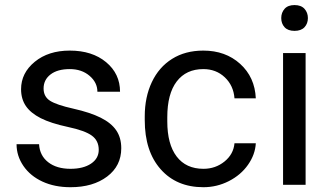

<svg xmlns="http://www.w3.org/2000/svg" viewBox="-20 -741 1322 770"><path d="M376 -140.1Q376 -176.8 348.4 -197Q320.8 -217.3 252.2 -231.9Q183.6 -246.6 143.3 -267.1Q103 -287.6 83.7 -315.9Q64.5 -344.2 64.5 -383.3Q64.5 -448.2 119.4 -493.2Q174.3 -538.1 259.8 -538.1Q349.6 -538.1 405.5 -491.7Q461.4 -445.3 461.4 -373H370.6Q370.6 -410.2 339.1 -437Q307.6 -463.9 259.8 -463.9Q210.4 -463.9 182.6 -442.4Q154.8 -420.9 154.8 -386.2Q154.8 -353.5 180.7 -336.9Q206.5 -320.3 274.2 -305.2Q341.8 -290 383.8 -269Q425.8 -248 446 -218.5Q466.3 -189 466.3 -146.5Q466.3 -75.7 409.7 -33Q353 9.8 262.7 9.8Q199.2 9.8 150.4 -12.7Q101.6 -35.2 74 -75.4Q46.4 -115.7 46.4 -162.6H136.7Q139.2 -117.2 173.1 -90.6Q207 -64 262.7 -64Q314 -64 345 -84.7Q376 -105.5 376 -140.1Z M795.9 -64Q844.2 -64 880.4 -93.3Q916.5 -122.6 920.4 -166.5H1005.9Q1003.4 -121.1 974.6 -80.1Q945.8 -39.1 897.7 -14.6Q849.6 9.8 795.9 9.8Q688 9.8 624.3 -62.3Q560.5 -134.3 560.5 -259.3V-274.4Q560.5 -351.6 588.9 -411.6Q617.2 -471.7 670.2 -504.9Q723.1 -538.1 795.4 -538.1Q884.3 -538.1 943.1 -484.9Q1002 -431.6 1005.9 -346.7H920.4Q916.5 -397.9 881.6 -430.9Q846.7 -463.9 795.4 -463.9Q726.6 -463.9 688.7 -414.3Q650.9 -364.7 650.9 -271V-253.9Q650.9 -162.6 688.5 -113.3Q726.1 -64 795.9 -64Z M1205.6 0H1115.2V-528.3H1205.6ZM1107.9 -668.5Q1107.9 -690.4 1121.3 -705.6Q1134.8 -720.7 1161.1 -720.7Q1187.5 -720.7 1201.2 -705.6Q1214.8 -690.4 1214.8 -668.5Q1214.8 -646.5 1201.2 -631.8Q1187.5 -617.2 1161.1 -617.2Q1134.8 -617.2 1121.3 -631.8Q1107.9 -646.5 1107.9 -668.5Z"/></svg>

Font: Vazir FD
Style: FD
Weight: 400
Foundry: Based on Dejavu fonts, by Saber Rastikerdar
Version: Version 26.0.0